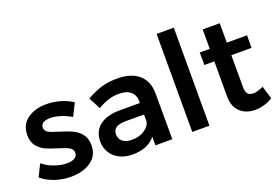

<svg xmlns="http://www.w3.org/2000/svg" viewBox="-100 -1051 1988 1366"><g transform="rotate(-20 894.5 -368.0)"><path d="M241 -439Q208 -439 188.5 -427.5Q169 -416 169 -392Q169 -367 193.5 -353.5Q218 -340 271 -325Q327 -308 363 -291.5Q399 -275 425.5 -242.5Q452 -210 452 -157Q452 -79 392 -37Q332 5 241 5Q179 5 120 -14.5Q61 -34 20 -70L65 -161Q101 -130 151 -112.5Q201 -95 246 -95Q282 -95 303.5 -107.5Q325 -120 325 -145Q325 -173 300 -187Q275 -201 219 -218Q165 -234 131 -249.5Q97 -265 72 -296.5Q47 -328 47 -379Q47 -458 104.5 -499.5Q162 -541 249 -541Q302 -541 353.5 -526Q405 -511 445 -484L398 -390Q359 -413 317.5 -426Q276 -439 241 -439Z M879 0V-65Q851 -30 807 -12Q763 6 706 6Q650 6 607.5 -15.5Q565 -37 542 -75Q519 -113 519 -160Q519 -235 572 -277.5Q625 -320 722 -321H878V-335Q878 -382 847 -408Q816 -434 757 -434Q681 -434 598 -384L551 -474Q614 -509 665.5 -524.5Q717 -540 786 -540Q890 -540 947.5 -490Q1005 -440 1006 -350L1007 0ZM878 -186V-234H743Q691 -234 666.5 -218.5Q642 -203 642 -168Q642 -134 667.5 -114Q693 -94 737 -94Q793 -94 833 -120.5Q873 -147 878 -186Z M1158 -742H1288V0H1158Z M1768 -33Q1704 6 1634 6Q1565 6 1521 -34.5Q1477 -75 1477 -154V-418H1402L1401 -513H1477V-660H1606V-513H1759V-418H1606V-177Q1606 -140 1620 -124.5Q1634 -109 1662 -109Q1692 -109 1738 -131Z"/></g></svg>

Font: Gontserrat Medium
Style: Regular
Weight: 500
Designer: Julieta Ulanovsky
Foundry: Julieta Ulanovsky
Version: Version 6.001